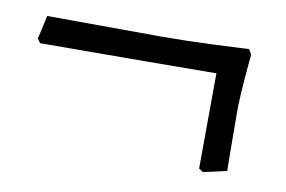

<svg xmlns="http://www.w3.org/2000/svg" viewBox="-43 -362 591 397"><g transform="rotate(10 253.0 -163.5)"><path d="M450 -177Q450 -126 450.5 -89Q451 -52 451 -41L402 -30L393 -36L394 -236L253 -235L24 -234L18 -243L29 -292L268 -291Q318 -291 376.5 -293.5Q435 -296 452 -297L458 -287Q457 -276 454 -241Q451 -206 450 -177Z"/></g></svg>

Font: Sahitya
Style: Regular
Weight: 400
Designer: Juan Pablo del Peral
Foundry: Juan Pablo del Peral (http://www.huertatipografica.com)
Version: Version 1.001;PS 001.000;hotconv 1.0.70;makeotf.lib2.5.58329